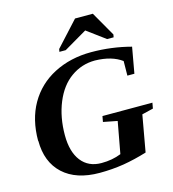

<svg xmlns="http://www.w3.org/2000/svg" viewBox="-126 -971 974 1084"><g transform="rotate(-15 361.0 -429.0)"><path d="M34 -255H33Q33 -379 85 -470Q138 -562 233 -611Q330 -661 451 -661Q570 -661 683 -631L656 -480H615L616 -565Q558 -608 460 -610Q382 -610 319 -565Q257 -521 222 -436Q187 -351 187 -246Q187 -149 229 -95Q271 -41 347 -41Q410 -41 462 -62L496 -247L414 -263L420 -296H712L706 -263L640 -247L602 -34Q530 -12 464 -1Q395 10 323 10Q186 10 110 -60Q34 -130 34 -255ZM279 -709 282 -725 413 -868H517L599 -725L596 -709H558L451 -788L316 -709Z"/></g></svg>

Font: Libra Serif Modern
Style: Bold Italic
Weight: 700
Italic angle: -12°
Designer: Stefan Peev, Context Ltd
Foundry: Stefan Peev, Context Ltd
Version: Version 1.000